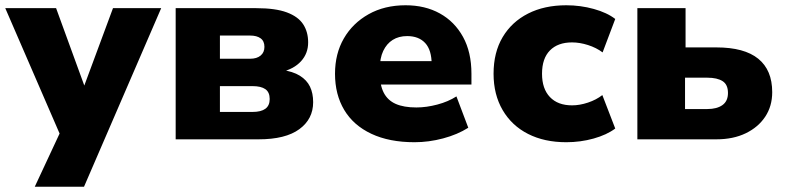

<svg xmlns="http://www.w3.org/2000/svg" viewBox="-30 -529 2984 729"><path d="M102 180 214 -60V19L-10 -498H183L300 -177H280L399 -498H582L289 180Z M637 0V-498H943Q1016 -498 1059 -482Q1102 -466 1121 -437Q1140 -408 1140 -368Q1140 -326 1113 -296.5Q1086 -267 1039 -256L1038 -264Q1082 -258 1108.5 -241.5Q1135 -225 1147 -200Q1159 -175 1159 -141Q1159 -77 1106.5 -38.5Q1054 0 952 0ZM805 -104H929Q961 -104 977.5 -116Q994 -128 994 -153Q994 -179 977.5 -190.5Q961 -202 929 -202H805ZM805 -306H920Q945 -306 959.5 -318Q974 -330 974 -351Q974 -373 959.5 -383.5Q945 -394 920 -394H805Z M1544 11Q1448 11 1380 -21Q1312 -53 1277 -111.5Q1242 -170 1242 -249Q1242 -325 1275.5 -383Q1309 -441 1369.5 -475Q1430 -509 1510 -509Q1584 -509 1640 -478Q1696 -447 1728 -389Q1760 -331 1760 -249V-208H1393V-297H1623L1609 -284Q1609 -339 1584.5 -365.5Q1560 -392 1516 -392Q1484 -392 1461 -377.5Q1438 -363 1425 -335.5Q1412 -308 1412 -267V-254Q1412 -206 1427 -177Q1442 -148 1472.5 -134.5Q1503 -121 1551 -121Q1589 -121 1630.5 -132Q1672 -143 1703 -163L1748 -44Q1707 -18 1652.5 -3.5Q1598 11 1544 11Z M2120 11Q2037 11 1975 -20.5Q1913 -52 1878.5 -111Q1844 -170 1844 -249Q1844 -330 1878.5 -388Q1913 -446 1975 -477.5Q2037 -509 2120 -509Q2174 -509 2224.5 -495Q2275 -481 2306 -457L2258 -330Q2234 -348 2202.5 -358Q2171 -368 2142 -368Q2088 -368 2058 -337.5Q2028 -307 2028 -249Q2028 -192 2058 -160.5Q2088 -129 2142 -129Q2171 -129 2202.5 -139.5Q2234 -150 2257 -168L2306 -41Q2274 -17 2224 -3Q2174 11 2120 11Z M2390 0V-498H2573V-349H2690Q2796 -349 2849 -306Q2902 -263 2902 -179Q2902 -126 2875.5 -86Q2849 -46 2801.5 -23Q2754 0 2690 0ZM2571 -115H2656Q2692 -115 2713 -130Q2734 -145 2734 -176Q2734 -208 2713.5 -221Q2693 -234 2656 -234H2571Z"/></svg>

Font: Nunito Sans 10pt Black
Style: Regular
Weight: 900
Designer: Vernon Adams
Foundry: Vernon Adams
Version: Version 3.101;gftools[0.9.27]